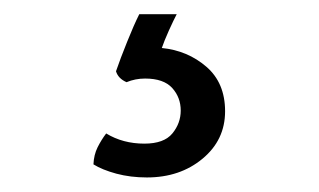

<svg xmlns="http://www.w3.org/2000/svg" viewBox="-20 -26 438 264"><path d="M139.5 72Q145.5 54.5 154.8 31.5Q164 8.5 171.5 -6.5H223Q219 1 212.2 16Q205.5 31 202.5 40Q238 43.5 263.8 65.8Q289.5 88 289.5 127Q289.5 166.5 258.5 192.2Q227.5 218 182 218Q159.5 218 140 212.8Q120.5 207.5 108.5 200Q109 187 114.2 176.5Q119.5 166 126 157.5Q149 171.5 178.5 171.5Q205.5 171.5 217 157.5Q228.5 143.5 228.5 126Q228.5 108 216.8 95Q205 82 179.5 82Q166 82 154 87Q142.5 82 139.5 72Z"/></svg>

Font: Signika Negative SC Light
Style: Regular
Weight: 300
Designer: Anna Giedryś
Foundry: Anna Giedryś
Version: Version 2.000; ttfautohint (v1.8.3) -l 8 -r 50 -G 200 -x 9 -